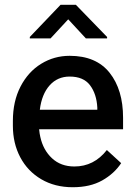

<svg xmlns="http://www.w3.org/2000/svg" viewBox="-20 -775 562 805"><path d="M340 -614 266 -694 192 -614H105V-620L234 -755H298L429 -620V-614ZM34 -248V-268Q34 -350 66 -412Q98 -474 152.5 -507.5Q207 -541 272 -541Q383 -541 439.5 -470Q496 -399 496 -281V-233H144Q146 -213 149 -201Q161 -146 198 -111.5Q235 -77 292 -77Q374 -77 428 -146L488 -91Q459 -47 408.5 -18.5Q358 10 285 10Q210 10 153 -23.5Q96 -57 65 -115.5Q34 -174 34 -248ZM147 -315H388V-324Q385 -381 357.5 -417.5Q330 -454 272 -454Q221 -454 188 -417Q155 -380 147 -315Z"/></svg>

Font: Freesentation 6 SemiBold
Style: Regular
Weight: 600
Designer: glyphs from Roboto by Christian Robertson / Hangul glyphs from Noto Sans CJK(Source Han Sans) by Jang Soo-young and Kang
Foundry: PT&
Version: Version 2.001